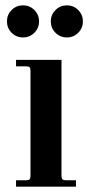

<svg xmlns="http://www.w3.org/2000/svg" viewBox="-20 -698 336 718"><path d="M187.5 -575.5Q170 -593 170 -618Q170 -643 187.5 -660.5Q205 -678 230 -678Q255 -678 272.5 -660.5Q290 -643 290 -618Q290 -593 272.5 -575.5Q255 -558 230 -558Q205 -558 187.5 -575.5ZM23.5 -575.5Q6 -593 6 -618Q6 -643 23.5 -660.5Q41 -678 66 -678Q91 -678 108.5 -660.5Q126 -643 126 -618Q126 -593 108.5 -575.5Q91 -558 66 -558Q41 -558 23.5 -575.5ZM40 0V-24H78Q87 -24 90.5 -27.5Q94 -31 94 -40V-434Q94 -443 90.5 -446.5Q87 -450 78 -450H40V-474H210V-40Q210 -31 213.5 -27.5Q217 -24 226 -24H264V0Z"/></svg>

Font: Old Standard TT
Style: Bold
Weight: 700
Designer: Alexey Kryukov <alexios@thessalonica.org.ru>
Version: Version 2.2